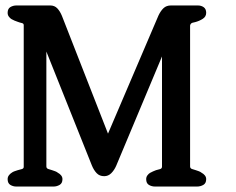

<svg xmlns="http://www.w3.org/2000/svg" viewBox="-20 -684 865 704"><path d="M376 -194 561 -627Q569 -644 579.5 -654Q590 -664 607 -664H705Q718 -664 727 -657.5Q736 -651 736 -637Q736 -623 723.5 -615Q711 -607 696 -603Q683 -601 680 -597Q677 -593 677 -590V-74Q677 -67 683.5 -64.5Q690 -62 698 -60Q704 -58 709.5 -56Q715 -54 720 -50Q726 -47 731 -41Q736 -35 736 -27Q736 -12 725.5 -6Q715 0 702 0H549Q536 0 526 -6Q516 -12 516 -27Q516 -35 520.5 -41Q525 -47 530 -50Q535 -53 541 -55.5Q547 -58 552 -60Q560 -62 567 -64Q574 -66 574 -73V-477L406 -76Q399 -60 388 -49Q377 -38 362 -38Q345 -38 334.5 -49Q324 -60 317 -77L150 -495V-74Q150 -67 156.5 -64.5Q163 -62 171 -60Q177 -58 182.5 -56Q188 -54 193 -50Q199 -47 204 -41Q209 -35 209 -27Q209 -12 198.5 -6Q188 0 176 0H40Q28 0 18 -6Q8 -12 8 -27Q8 -35 12.5 -41Q17 -47 22 -50Q27 -54 33 -56Q39 -58 45 -60Q53 -62 60 -64Q67 -66 67 -72V-592Q67 -598 60 -599.5Q53 -601 45 -604Q39 -606 33 -608.5Q27 -611 22 -614Q17 -617 12.5 -623Q8 -629 8 -637Q8 -652 18 -658Q28 -664 41 -664H164Q180 -664 190 -653.5Q200 -643 207 -626Z"/></svg>

Font: Jura
Style: Bold
Weight: 700
Designer: Ed Merritt
Foundry: Ten by Twenty
Version: Version 1.007